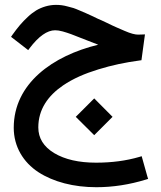

<svg xmlns="http://www.w3.org/2000/svg" viewBox="-20 -471 671 798"><path d="M388.2 -285.2C199.2 -239.3 37.1 -124 37.1 60.1C37.1 138.2 76.7 203.6 139.6 244.6C202.1 285.2 286.6 307.1 380.4 307.1C449.2 307.1 518.1 296.4 586.4 275.4L595.7 272.5L592.8 263.7L568.8 178.2L559.1 181.2C503.9 197.3 443.8 205.1 379.4 205.1C307.6 205.1 250 191.9 205.6 165.5C161.1 138.7 139.2 103 139.2 58.6C139.2 -16.6 179.7 -73.2 241.7 -115.7C284.2 -144.5 331.5 -165 388.7 -182.6C445.8 -200.2 499.5 -211.4 560.5 -219.7L567.9 -220.7L582.5 -328.1L570.8 -327.6C564.9 -327.1 559.1 -327.1 553.7 -327.1C541.5 -327.1 523.4 -331.5 497.6 -342.8C484.4 -348.1 473.1 -353 463.9 -357.4C454.6 -361.3 441.4 -367.7 424.3 -376C407.2 -384.3 395 -389.6 387.7 -392.6C384.3 -394 376 -398.4 362.3 -404.8C348.6 -411.1 339.8 -415 335.4 -417C331.1 -418.9 322.8 -422.4 311.5 -427.2C300.3 -432.1 291.5 -435.5 285.6 -437.5C279.3 -439 271.5 -441.4 262.2 -443.8C243.2 -449.2 228.5 -450.7 212.4 -450.7C182.6 -450.7 153.8 -441.4 130.4 -427.7C118.7 -420.4 106.9 -411.6 95.2 -400.4C71.3 -378.4 53.2 -356.4 31.2 -325.7L25.9 -317.9L97.2 -262.7L103 -270.5C140.6 -320.3 176.3 -345.2 209 -345.2C217.8 -345.2 228.5 -343.8 240.7 -340.3C252.9 -336.9 264.6 -333 275.4 -329.1C286.1 -325.2 307.1 -316.9 337.9 -304.7C351.6 -299.3 368.2 -293 388.2 -285.2ZM294.9 14.6 371.6 90.8 447.8 14.6 371.6 -62Z"/></svg>

Font: Samim Medium
Style: Regular
Weight: 500
Foundry: DejaVu fonts team - Redesigned by Saber Rastikerdar
Version: Version 4.0.5